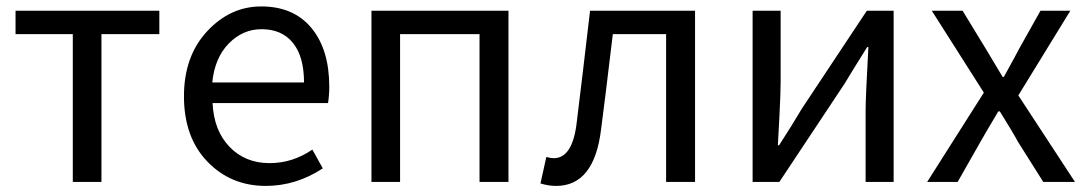

<svg xmlns="http://www.w3.org/2000/svg" viewBox="-20 -577 3443 609"><path d="M210.9 0V-468.8H29.3V-543H485.4V-468.8H301.8V0Z M823.2 12.7Q711.9 12.7 637.7 -64.5Q563.5 -141.6 563.5 -271.5Q563.5 -398.4 636.7 -477.5Q710 -556.6 808.6 -556.6Q911.1 -556.6 967.8 -488.3Q1024.4 -419.9 1024.4 -301.8Q1024.4 -275.4 1020.5 -250H654.3Q658.2 -163.1 708 -111.3Q757.8 -59.6 835 -59.6Q908.2 -59.6 970.7 -102.5L1003.9 -43Q918.9 12.7 823.2 12.7ZM653.3 -315.4H944.3Q944.3 -397.5 909.2 -440.9Q874 -484.4 809.6 -484.4Q750 -484.4 705.6 -439Q661.1 -393.6 653.3 -315.4Z M1158.2 0V-543H1592.8V0H1501V-468.8H1249V0Z M1744.1 12.7Q1719.7 12.7 1694.3 4.9L1712.9 -79.1Q1726.6 -75.2 1736.3 -75.2Q1796.9 -75.2 1809.6 -191.4Q1827.1 -333 1851.6 -543H2184.6V0H2092.8V-468.8H1923.8Q1898.4 -255.9 1886.7 -168Q1865.2 12.7 1744.1 12.7Z M2367.2 0V-543H2456.1V-316.4Q2456.1 -283.2 2452.1 -205.6Q2448.2 -127.9 2447.3 -116.2H2451.2Q2494.1 -182.6 2523.4 -232.4L2729.5 -543H2814.5V0H2725.6V-226.6Q2725.6 -267.6 2734.4 -427.7H2730.5Q2678.7 -344.7 2658.2 -310.5L2452.1 0Z M2920.9 0 3100.6 -283.2 2935.5 -543H3033.2L3106.4 -422.9Q3116.2 -406.2 3134.8 -375.5Q3153.3 -344.7 3160.2 -333H3164.1Q3206.1 -409.2 3212.9 -422.9L3280.3 -543H3375L3210 -274.4L3389.6 0H3289.1L3209 -127Q3193.4 -156.2 3151.4 -223.6H3146.5Q3101.6 -148.4 3089.8 -127L3017.6 0Z"/></svg>

Font: Nasu
Style: Regular
Weight: 400
Designer: Ryoko NISHIZUKA (kana &amp; ideographs); Paul D. Hunt (Latin, Greek &amp; Cyrillic); Wenlong ZHANG (bopomofo); Sandoll C
Version: Version 2014.1215